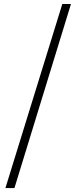

<svg xmlns="http://www.w3.org/2000/svg" viewBox="-20 -792 392 986"><path d="M7.8 173.9 300 -771.6H344.5L54.1 173.9Z"/></svg>

Font: Noto Serif KR ExtraLight
Style: Regular
Weight: 200
Designer: Ryoko NISHIZUKA 西塚涼子 (kana & ideographs); Frank Grießhammer (Latin, Greek & Cyrillic); Wenlong ZHANG 张文龙 (bopomofo); San
Foundry: Adobe
Version: Version 2.002-H1;hotconv 1.1.0;makeotfexe 2.6.0